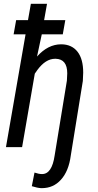

<svg xmlns="http://www.w3.org/2000/svg" viewBox="-20 -770 513 1005"><path d="M308.6 -590.3H198.7L173.8 -474.1Q231 -538.1 300.3 -538.1Q301.3 -538.1 302.2 -538.1Q356.4 -537.1 386 -499Q415.5 -460.9 415.5 -390.1L413.6 -346.2L350.6 43.5Q339.8 126 298.8 170.9Q259.3 214.8 199.2 214.8Q197.3 214.8 195.3 214.8Q176.3 213.9 146.5 204.6L160.6 133.3Q183.1 141.1 200.2 141.1Q252 141.1 266.1 43.5L330.1 -347.7L332 -386.2Q332 -460.9 271 -462.4Q270 -462.4 268.6 -462.4Q218.8 -462.4 175.3 -403.3L162.1 -384.3L95.7 0H11.2L113.8 -590.3H51.3L64.5 -664.6H126.5L141.6 -750H226.1L210.9 -664.6H321.8Z"/></svg>

Font: MAUL Condensed Italic
Style: Condenced Regular Italic
Weight: 400
Italic angle: -12°
Designer: MAUL
Version: Version 1.0; 2020; ttfautohint (v1.8.3)